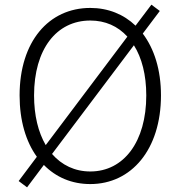

<svg xmlns="http://www.w3.org/2000/svg" viewBox="-20 -776 766 823"><path d="M554 -582C588 -528 607 -455 607 -367C607 -169 511 -41 367 -41C301 -41 245 -68 203 -116ZM176 -154C144 -209 126 -281 126 -367C126 -565 222 -688 367 -688C431 -688 485 -664 526 -619ZM665 -729 629 -756 561 -666C510 -715 443 -742 367 -742C189 -742 64 -598 64 -367C64 -259 91 -169 138 -104L60 0L96 27L168 -69C220 -16 288 13 367 13C543 13 670 -135 670 -367C670 -477 641 -567 592 -632Z"/></svg>

Font: Noto Sans CJK Light
Style: Regular
Weight: 300
Designer: Ryoko NISHIZUKA (kana & ideographs); Paul D. Hunt (Latin, Greek & Cyrillic); Wenlong ZHANG (bopomofo); Sandoll Communica
Foundry: Adobe Systems Incorporated
Version: Version 1.000;PS 1;hotconv 1.0.78;makeotf.lib2.5.61930